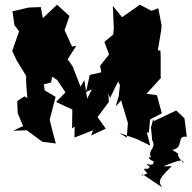

<svg xmlns="http://www.w3.org/2000/svg" viewBox="-20 -586 813 815"><path d="M350 -167 338 -246 322 -218 288 -305 267 -334 304 -392 286 -388 254 -458 275 -518 222 -566 162 -509 153 -556 102 -554 33 -538 41 -480 61 -453 32 -370 51 -329 91 -264V-235L96 -170L84 -177L53 -157L55 -106L78 -51L36 -31L94 -33L160 16L217 23L203 -29L191 -78L216 -175L170 -202L166 -228L197 -236L209 -304L188 -270L223 -246L258 -194L218 -153L287 -121L286 -41L297 -49L296 -2L375 -33L367 -11L429 -40L394 -89L442 -153L440 -191L447 -170L502 -282L500 -303L484 -355L478 -246L489 -225L484 -178L471 -134L494 -160L523 -64L518 -2L486 -22L560 4L618 32L603 -24L612 -23L617 -79L667 -105L646 -182L602 -188L663 -255L662 -263V-344L661 -371L650 -373L664 -456L666 -478L652 -551L623 -540L574 -566L498 -513L459 -561L463 -468L461 -440L423 -408L443 -355L405 -307L410 -279L361 -268L345 -195L370 -207ZM579 161 586 154 668 209C647 180 662 167 709 119C672 121 661 118 665 123C749 90 756 89 760 107C706 50 768 85 711 50C763 43 727 -14 773 -5L763 -84L728 -117L633 -72L630 -80L621 -45L626 9C646 46 605 48 621 82C599 77 621 97 632 98C636 133 577 92 615 121C612 144 570 113 606 150Z"/></svg>

Font: Asimov Aggro
Style: Condensed
Weight: 500
Designer: Google
Version: Version 2.000980; 2014